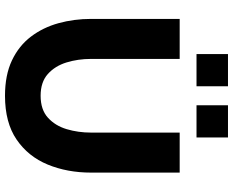

<svg xmlns="http://www.w3.org/2000/svg" viewBox="-104 -844 954 787"><g transform="rotate(90 373.5 -451.0)"><path d="M373 6Q288 6 228 -22.5Q168 -51 130.5 -100.5Q93 -150 75.5 -213.5Q58 -277 58 -347V-710H222V-347Q222 -293 236.5 -246Q251 -199 284 -169.5Q317 -140 373 -140Q430 -140 463 -170Q496 -200 510 -247Q524 -294 524 -347V-710H688V-347Q688 -249 655 -169Q622 -89 552.5 -41.5Q483 6 373 6ZM202 -779V-908H334V-779ZM412 -779V-908H544V-779Z"/></g></svg>

Font: Raleway ExtraBold
Style: Regular
Weight: 800
Designer: Matt McInerney, Pablo Impallari, Rodrigo Fuenzalida
Foundry: Matt McInerney, Pablo Impallari, Rodrigo Fuenzalida
Version: Version 4.026